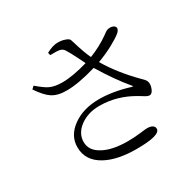

<svg xmlns="http://www.w3.org/2000/svg" viewBox="-166 -926 1136 1124"><g transform="rotate(-30 401.5 -364.5)"><path d="M448 21Q320 21 242 -21Q152 -69 152 -161Q152 -239 223.5 -290.5Q295 -342 402 -342Q495 -342 605 -308Q618 -305 609 -314Q539 -397 467 -516Q344 -480 267 -480Q205 -479 166 -505Q134 -526 93 -586L110 -602Q157 -562 182 -550Q215 -534 267 -534Q337 -534 440 -564Q433 -577 421 -603Q391 -663 376 -686Q366 -702 346 -706Q333 -709 293 -708Q287 -708 284 -708L280 -726Q324 -750 358 -750Q385 -750 407 -742Q431 -734 434 -722Q437 -714 442 -697Q464 -623 485 -579Q559 -608 619 -651Q636 -664 644 -668Q658 -674 674 -672Q691 -670 698 -661Q705 -653 701.5 -642.5Q698 -632 688 -623Q664 -603 618 -578Q566 -550 511 -530Q572 -426 674 -323Q692 -306 698 -297Q704 -288 705 -276Q706 -254 696 -234Q686 -213 671 -213Q657 -213 632 -230Q619 -238 612 -242Q504 -307 384 -307Q306 -307 252.5 -267Q199 -227 199 -169Q199 -112 259 -79Q320 -44 427 -44Q469 -44 519 -50Q548 -54 561 -54Q583 -54 596 -46Q609 -38 609 -23Q609 21 448 21Z"/></g></svg>

Font: GenRyuMin TW R
Style: Regular
Weight: 400
Version: Version 1.501;PS 1;hotconv 16.6.51;makeotf.lib2.5.65220